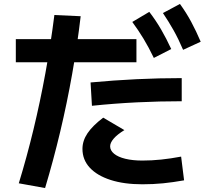

<svg xmlns="http://www.w3.org/2000/svg" viewBox="-20 -875 1040 971"><path d="M75 52Q116 -82 149.5 -221Q183 -360 209.5 -504.5Q236 -649 255 -799L388 -793Q371 -648 345 -501Q319 -354 284.5 -209Q250 -64 208 76ZM700 57Q607 57 539 35Q471 13 434 -27Q397 -67 397 -122Q397 -163 422.5 -201Q448 -239 502 -280L609 -217Q573 -195 555 -174Q537 -153 537 -135Q537 -114 557 -97.5Q577 -81 614 -72Q651 -63 700 -63Q747 -63 795 -68Q843 -73 896 -83L911 37Q855 47 805 52Q755 57 700 57ZM60 -560V-677H670V-560ZM438 -458Q556 -469 670.5 -474.5Q785 -480 899 -480V-363Q787 -363 674 -357.5Q561 -352 445 -340ZM758 -582Q732 -636 706 -679Q680 -722 649 -764L735 -815Q768 -772 794.5 -726.5Q821 -681 846 -627ZM906 -623Q882 -679 857.5 -722.5Q833 -766 804 -809L890 -855Q922 -811 947 -764.5Q972 -718 995 -664Z"/></svg>

Font: M PLUS 1 Code
Style: Bold
Weight: 700
Designer: Coji Morishita
Foundry: UNDERFOREST DESIGN
Version: Version 1.002